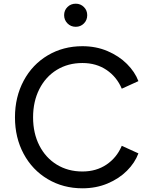

<svg xmlns="http://www.w3.org/2000/svg" viewBox="-20 -1007 819 1039"><path d="M61 -372Q61 -482 108 -570Q155 -658 238.5 -707.5Q322 -757 426 -757Q500 -757 562 -730.5Q624 -704 667 -661Q710 -618 729 -568L639 -527Q612 -591 556.5 -628.5Q501 -666 426 -666Q348 -666 287.5 -629Q227 -592 193 -525Q159 -458 159 -372Q159 -286 193 -219.5Q227 -153 287.5 -116Q348 -79 426 -79Q501 -79 556.5 -116.5Q612 -154 639 -218L729 -177Q710 -126 667 -83Q624 -40 562 -14Q500 12 426 12Q322 12 238.5 -37.5Q155 -87 108 -174.5Q61 -262 61 -372ZM327 -925Q327 -951 345 -969Q363 -987 390 -987Q416 -987 434 -969Q452 -951 452 -925Q452 -898 434 -880Q416 -862 390 -862Q363 -862 345 -880.5Q327 -899 327 -925Z"/></svg>

Font: Evergrow Sans 
Style: Medium
Weight: 500
Foundry: 10Web
Version: Version 1.000